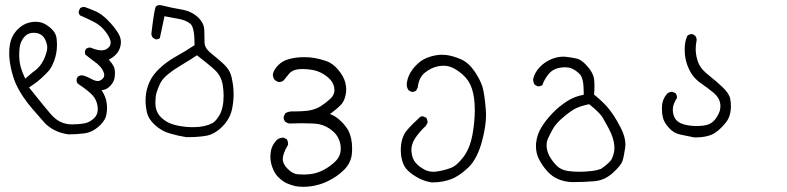

<svg xmlns="http://www.w3.org/2000/svg" viewBox="-20 -426 3040 742"><path d="M391.6 -31.7Q388.2 -52.2 376 -71.8L372.6 -77.6L379.4 -78.6Q393.6 -80.6 407 -95Q420.4 -109.4 422.9 -126.5Q424.3 -135.7 424.3 -143.6Q424.3 -151.4 422.9 -158.7Q420.9 -171.9 403.8 -191.4L400.4 -195.8L405.3 -198.2Q420.9 -206.5 432.4 -220.5Q443.8 -234.4 446.8 -255.4Q447.3 -259.3 447.3 -264.4Q447.3 -269.5 445.3 -278.3Q443.4 -287.1 436.5 -298.3Q422.4 -321.8 396 -348.6Q371.6 -372.6 350.6 -381.8Q329.6 -391.1 307.6 -398.9Q306.6 -398.9 304.9 -398.9Q303.2 -398.9 300.8 -398.9Q294.9 -397.9 289.6 -394.5L284.7 -383.3Q284.2 -381.8 284.2 -379.9Q284.2 -372.6 289.1 -366.7Q314.9 -355.5 339.4 -343.3Q365.2 -330.6 382.3 -310.5Q399.4 -290.5 405.3 -273.4Q407.7 -267.1 407.7 -262.9Q407.7 -258.8 407.2 -256.8Q406.2 -248.5 399.9 -242.7Q389.2 -231.4 372.1 -231.4Q355 -231.4 331.1 -241.7Q328.6 -242.2 326.7 -242.2Q319.3 -242.2 313 -237.3L308.1 -228.5L309.1 -215.8Q326.7 -201.2 346.2 -187Q367.7 -171.9 377.4 -153.8Q382.8 -144 382.8 -136.2Q382.8 -127.9 377 -122.1Q367.7 -112.8 357.7 -112.8Q347.7 -112.8 331.5 -121.6Q316.9 -129.9 301.8 -134.3Q298.8 -134.8 295.9 -134.8Q288.1 -134.8 280.8 -129.9L275.9 -120.1Q275.9 -118.7 275.9 -117.7Q275.9 -108.4 280.3 -103Q321.3 -75.7 337.6 -57.9Q354 -40 357.4 -13.2Q357.9 -8.3 357.9 -3.9Q357.9 17.1 343.3 31.2Q326.2 46.9 306.6 50.8Q283.7 54.7 259.8 54.7Q236.3 54.7 216.8 46.4Q195.8 37.6 174.8 13.4Q153.8 -10.7 92.3 -87.9L96.2 -90.8Q126.5 -109.4 156.2 -139.6Q168.5 -151.4 173.8 -159.2Q181.6 -170.9 189.5 -191.4Q200.2 -221.2 200.2 -252Q200.2 -264.2 198.7 -277.8Q195.8 -301.3 172.6 -320.3Q149.4 -339.4 127.9 -341.3Q123 -341.8 118.2 -341.8Q77.1 -341.8 48.3 -312.5Q34.2 -298.3 26.4 -281.2Q15.6 -257.3 15.6 -220.2Q15.6 -196.8 21 -169.4Q27.8 -134.3 41 -102.5Q53.7 -75.2 71 -49.8Q88.4 -24.4 106.9 -3.4Q125.5 17.6 137.5 31.7Q149.4 45.9 153.8 50.3Q189.9 85.9 244.6 93.3Q276.4 93.3 306.2 89.4Q339.4 85 368.2 56.6Q388.7 36.1 391.6 14.6Q393.6 2 393.6 -9.5Q393.6 -21 391.6 -31.7ZM54.2 -214.8Q54.2 -231.4 56.6 -247.1Q60.5 -267.6 74.7 -284.2Q87.9 -299.3 109.9 -299.3Q142.1 -299.3 154.8 -272.5Q162.6 -255.9 162.6 -242.2Q162.6 -236.8 161.6 -231.4Q147.9 -173.3 107.9 -147.9L77.6 -122.1L75.2 -127Q66.4 -146 60.5 -165Q54.2 -188 54.2 -214.8Z M731.9 -253.9V-251.5Q695.8 -227.5 660.2 -207.8Q624.5 -188 596.7 -161.6Q569.3 -136.2 556.9 -107.2Q544.4 -78.1 543 -49.3Q542.5 -43.5 542.5 -36.6Q542.5 -14.6 547.9 8.3Q553.7 34.7 579.6 57.9Q605.5 81.1 636.7 89.8Q668 99.1 699.7 104Q705.1 104 710.4 104Q743.2 104 774.4 99.1Q809.6 93.8 840.3 62Q871.1 30.3 877.9 -10.3Q882.8 -36.6 882.8 -62.5Q882.8 -87.9 877.9 -112.8Q874.5 -134.3 867.7 -148.4Q858.9 -166 838.1 -184.3Q817.4 -202.6 794.9 -220.7Q771 -240.2 770.5 -260.7Q770 -279.3 769.5 -309.1Q769 -336.9 744.4 -359.9Q719.7 -382.8 680.7 -389.4Q641.6 -396 611.8 -403.8Q603 -406.2 595.7 -406.2Q584 -406.2 580.6 -396.5Q574.7 -378.9 564.9 -294.9Q565.9 -286.1 571.3 -279.8L581.5 -273.9Q582 -273.9 583 -273.9Q592.3 -273.9 597.7 -278.8L615.7 -363.3Q646.5 -357.9 673.3 -352.5Q701.2 -346.7 716.3 -333.5Q731.9 -319.3 731.9 -253.9ZM800.8 49.8Q773.4 64.5 731.4 65.4Q724.1 65.4 718.8 65.4Q701.2 65.4 676.5 61.3Q651.9 57.1 634.3 49.3Q612.8 39.6 597.2 22Q581.5 3.4 580.6 -23.4Q580.6 -27.8 580.6 -32.2Q580.6 -52.2 584.7 -66.9Q588.9 -81.5 597.7 -101.1Q606.9 -121.1 630.4 -139.9Q653.8 -158.7 682.6 -175.5Q711.4 -192.4 741.2 -212.4Q788.1 -176.3 810.5 -155.3Q834 -133.3 840.3 -100.1Q844.2 -78.1 844.2 -56.6Q844.2 -8.3 827.6 20Q814.9 41.5 801.3 49.8Z M1125.5 4.4H1110.8Q1094.2 4.4 1082.5 11.7L1076.7 23.9Q1076.2 25.9 1076.2 27.3Q1076.2 37.1 1082 43.9Q1089.8 50.3 1098.6 51.3Q1127.9 50.3 1144 50.3Q1192.4 50.3 1211.9 53.7Q1242.2 59.6 1267.1 81.5Q1292.5 104.5 1296.4 138.2Q1296.9 143.6 1296.9 147.5Q1296.9 151.4 1296.4 157Q1295.9 162.6 1293.9 169.4Q1289.1 184.6 1276.4 197.3Q1255.4 217.8 1230 231Q1203.6 244.6 1177.7 247.1Q1163.6 248.5 1152.3 248.5Q1141.1 248.5 1130.9 247.6Q1110.4 245.6 1091.8 226.6Q1072.8 208 1072.8 188Q1072.8 168 1093.3 133.3Q1093.3 132.3 1093.3 128.9Q1093.3 125.5 1092 120.6Q1090.8 115.7 1087.9 111.8L1076.2 106Q1075.2 106 1074.2 106Q1060.1 106 1049.8 114.7Q1028.8 136.7 1025.9 164.6Q1024.9 171.4 1024.9 178.7Q1024.9 199.2 1031.7 218.3Q1040 243.7 1056.4 259.5Q1072.8 275.4 1088.9 282.5Q1105 289.6 1122.1 293.5Q1136.2 295.9 1151.4 295.9Q1166.5 295.9 1179.7 294.2Q1192.9 292.5 1203.6 289.6Q1226.1 284.2 1245.8 274.7Q1265.6 265.1 1280.8 254.4Q1295.9 243.7 1309.6 230.5Q1335.4 204.1 1339.4 171.9Q1340.8 159.7 1340.8 147.9Q1340.8 106.9 1326.2 78.6Q1316.9 61.5 1299.1 43.7Q1281.2 25.9 1262.2 17.6L1254.9 14.6L1261.2 10.3Q1283.2 -6.3 1296.9 -20.3Q1310.5 -34.2 1315.4 -58.1Q1317.9 -68.8 1317.9 -81.1Q1317.9 -93.3 1314.5 -106.4Q1308.6 -130.9 1287.1 -156.2Q1266.1 -181.6 1240.5 -190.2Q1214.8 -198.7 1195.3 -201.9Q1175.8 -205.1 1157.7 -205.1Q1119.1 -205.1 1090.8 -195.8Q1070.8 -189.5 1055.4 -174.3Q1040 -159.2 1034.7 -140.6Q1034.7 -139.6 1034.7 -137.9Q1034.7 -136.2 1034.9 -133.1Q1035.2 -129.9 1036.1 -127Q1038.6 -120.6 1043 -115.7L1055.7 -108.9Q1056.6 -108.9 1057.6 -108.9Q1068.4 -108.9 1076.2 -115.2Q1084.5 -125 1090.6 -132.8Q1096.7 -140.6 1097.2 -141.1Q1110.4 -156.7 1136.2 -158.7Q1143.6 -159.2 1150.4 -159.2Q1169.9 -159.2 1190.4 -155.3Q1218.8 -149.4 1242.2 -131.3Q1266.6 -112.8 1271.5 -88.4Q1272.5 -83 1272.5 -78.1Q1272.5 -59.1 1257.3 -44.9Q1240.2 -28.8 1218.8 -15.1Q1196.3 -1.5 1168 2Q1146 4.4 1125.5 4.4Z M1615.7 23.9Q1614.3 23.4 1612.3 23.4Q1604.5 23.4 1598.1 31.2Q1598.1 31.2 1597.7 31.7Q1551.3 74.2 1542 93Q1532.7 111.8 1530.3 132.3Q1528.8 144 1528.8 153.8Q1528.8 163.6 1529.8 171.4Q1531.7 189.5 1538.6 207.5Q1545.9 225.1 1563.2 239.5Q1580.6 253.9 1601.8 264.4Q1623 274.9 1647.9 278.8Q1650.4 278.8 1653.3 278.8Q1688.5 278.8 1720.9 267.3Q1753.4 255.9 1789.6 221.7Q1825.2 187 1843.3 117.7Q1858.4 61 1858.4 16.6Q1858.4 6.3 1857.4 -3.4Q1852.1 -66.9 1843.8 -92.8Q1835.4 -117.7 1815.9 -147.5Q1792 -183.1 1762.7 -196.3Q1732.9 -209.5 1705.1 -213.4Q1696.8 -214.4 1688 -214.4Q1668 -214.4 1646 -208Q1614.7 -199.2 1595.2 -180.7Q1571.3 -158.2 1561.5 -136.7Q1555.2 -123.5 1552.7 -108.4Q1551.8 -104 1551.8 -99.6Q1551.8 -86.4 1559.6 -76.7L1570.8 -70.8Q1571.3 -70.8 1572.3 -70.8Q1582 -70.8 1588.4 -76.2L1594.2 -87.4Q1598.6 -126.5 1622.1 -145.3Q1645.5 -164.1 1672.9 -169.9Q1684.1 -171.9 1694.3 -171.9Q1709.5 -171.9 1722.2 -167Q1743.7 -159.2 1768.1 -137.7Q1793 -115.7 1803.2 -85Q1814.9 -51.3 1814.9 0Q1814.9 42.5 1806.2 92.8Q1795.9 148.4 1770.5 181.2Q1745.1 214.8 1721.7 223.1Q1699.2 231.9 1670.9 236.3Q1662.6 237.8 1654.8 237.8Q1635.7 237.8 1619.6 229Q1599.6 218.3 1586.4 203.1Q1572.8 187.5 1570.3 161.1Q1569.8 157.2 1569.8 153.8Q1569.8 131.3 1583.5 109.4Q1599.1 85.4 1625.5 60.5L1632.3 48.3Q1632.3 47.9 1632.3 46.9Q1632.3 37.1 1627 28.8Z M2163.6 -166Q2178.2 -166 2187.5 -162.1Q2206.5 -154.3 2221.2 -138.7Q2235.8 -123 2235.8 -70.3Q2235.8 -66.9 2235.8 -60.1L2232.4 -59.1Q2198.7 -52.7 2170.4 -34.2Q2139.6 -14.2 2114.5 12Q2089.4 38.1 2072.3 66.2Q2055.2 94.2 2051.8 126.5Q2051.3 132.8 2051.3 139.2Q2051.3 164.1 2061 185.1Q2074.2 212.4 2094.2 234.9Q2113.8 256.8 2138.4 266.8Q2163.1 276.9 2191.4 277.8Q2235.4 277.8 2276.4 274.4Q2316.4 271 2347.7 242.7Q2378.9 214.4 2385.3 197.3Q2391.1 179.7 2396 145Q2397 138.7 2397 132.3Q2397 103.5 2379.4 68.8Q2353 16.6 2324.7 -15.1Q2305.2 -36.6 2275.9 -60.5Q2277.3 -78.6 2277.3 -92.8Q2277.3 -106.9 2275.9 -119.6Q2272.5 -147.5 2242.2 -178.2Q2224.1 -195.8 2210.4 -199.2Q2192.4 -203.6 2167 -206.5Q2162.1 -207 2156.7 -207Q2136.2 -207 2113.8 -198.7Q2085.4 -187.5 2065.4 -166Q2045.4 -144.5 2040.5 -120.6Q2040.5 -119.1 2040.5 -116Q2040.5 -112.8 2042 -107.7Q2043.5 -102.5 2046.9 -98.1L2058.1 -92.3Q2058.6 -92.3 2060.5 -92.3Q2062.5 -92.3 2064.9 -92.8Q2071.3 -93.8 2076.2 -97.2Q2082.5 -117.2 2098.1 -137.2Q2114.7 -159.2 2143.6 -164.1Q2154.3 -166 2163.6 -166ZM2175.3 234.9Q2146.5 230.5 2130.1 213.1Q2113.8 195.8 2104.5 179.2Q2095.2 162.6 2092.8 144Q2092.3 139.6 2092.3 135.3Q2092.3 121.1 2098.6 107.4Q2106.4 90.8 2117.2 71.3Q2128.4 50.8 2158.7 25.4Q2189 0 2208 -8.5Q2227.1 -17.1 2256.8 -23.4Q2298.3 9.8 2309.3 28.8Q2320.3 47.9 2329.6 65.2Q2338.9 82.5 2343.3 93.8Q2354.5 122.1 2354.5 145.5Q2354.5 159.7 2349.6 174.3Q2347.2 182.1 2344.2 188.5Q2336.4 203.1 2302.7 226.6Q2285.2 232.9 2267.1 234.9Q2238.8 237.8 2218 237.8Q2197.3 237.8 2175.3 234.9Z M2538.1 -4.9Q2538.1 12.2 2541.5 26.9Q2545.9 46.9 2564.9 67.9Q2583.5 88.9 2609.4 94Q2635.3 99.1 2662.6 105Q2666 105 2669.4 105Q2694.3 105 2716.8 99.1Q2741.7 92.8 2765.1 69.6Q2788.6 46.4 2795.4 31.2Q2804.7 11.2 2804.7 -16.1Q2804.7 -29.3 2802.2 -43Q2798.8 -63.5 2774.4 -87.2Q2750 -110.8 2721.2 -133.3Q2691.9 -156.2 2682.6 -175.3Q2673.3 -193.8 2669.9 -217.8Q2668.5 -227.5 2668.5 -233.4Q2668.5 -251.5 2671.4 -265.6Q2672.4 -269 2672.4 -271Q2672.4 -272.9 2671.9 -275.4Q2671.4 -281.7 2667 -287.6L2655.8 -294.4Q2655.3 -294.4 2654.8 -294.4Q2644 -294.4 2636.2 -287.6Q2626 -266.1 2626 -233.9Q2626 -202.6 2636.2 -174.3Q2646.5 -147 2660.6 -129.9Q2672.4 -115.7 2689 -104Q2717.3 -84.5 2737.8 -67.4Q2758.8 -49.3 2762.7 -29.3Q2764.2 -22 2764.2 -17.6Q2764.2 -3.4 2760.3 5.9Q2753.9 22.9 2742.7 36.6Q2731 50.8 2713.9 56.2Q2696.8 61 2671.1 61Q2645.5 61 2623 54.7Q2598.6 47.9 2588.9 31.7Q2580.1 16.6 2580.1 -2.4Q2580.1 -23.4 2596.2 -47.4Q2596.2 -48.3 2596.2 -48.8Q2596.2 -58.6 2590.8 -65.9L2579.6 -70.8Q2578.1 -71.3 2576.7 -71.3Q2575.2 -71.3 2573.2 -71Q2571.3 -70.8 2568.4 -69.8Q2563.5 -68.4 2558.6 -64.5Q2540.5 -43.9 2538.6 -19Q2538.1 -11.7 2538.1 -4.9Z"/></svg>

Font: Bakudai
Style: Light
Weight: 300
Version: Version 1.48